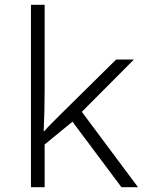

<svg xmlns="http://www.w3.org/2000/svg" viewBox="-20 -780 640 800"><path d="M166 0V-178L282 -273L486 0H555L321 -314L538 -532H464L234 -305Q214 -285 196.5 -267.5Q179 -250 164 -233H162Q166 -320 166 -405V-760H109V0Z"/></svg>

Font: Noto Sans Mono UI Light
Style: Regular
Weight: 300
Designer: Monotype Design team
Foundry: Monotype Imaging Inc.
Version: 1.000